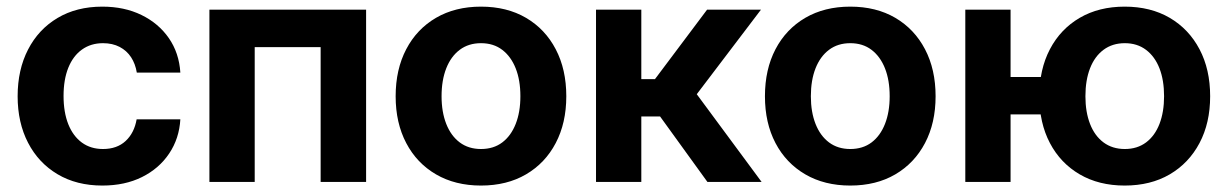

<svg xmlns="http://www.w3.org/2000/svg" viewBox="-20 -559 3772 590"><path d="M294.4 11.2Q215.3 11.2 156.7 -23.7Q98.1 -58.6 66.2 -120.4Q34.2 -182.1 34.2 -263.2Q34.2 -344.7 66.2 -406.7Q98.1 -468.8 156.7 -503.7Q215.3 -538.6 294.4 -538.6Q362.3 -538.6 414.8 -512.9Q467.3 -487.3 498.8 -441.9Q530.3 -396.5 534.2 -335.9H400.4Q396 -362.8 382.8 -383.1Q369.6 -403.3 347.7 -414.8Q325.7 -426.3 296.4 -426.3Q259.3 -426.3 231.9 -406.7Q204.6 -387.2 189.9 -350.8Q175.3 -314.5 175.3 -264.2Q175.3 -213.9 189.9 -177.2Q204.6 -140.6 231.7 -120.8Q258.8 -101.1 296.4 -101.1Q339.4 -101.1 366 -125.7Q392.6 -150.4 399.9 -192.4H534.2Q530.8 -133.3 499.8 -87.2Q468.8 -41 416.3 -14.9Q363.8 11.2 294.4 11.2Z M1105 -529.3V0H965.3V-414.1H762.7V0H623.5V-529.3Z M1458 11.2Q1378.9 11.2 1319.8 -23.2Q1260.7 -57.6 1228.3 -119.4Q1195.8 -181.2 1195.8 -263.2Q1195.8 -345.7 1228.3 -407.7Q1260.7 -469.7 1319.8 -504.2Q1378.9 -538.6 1458 -538.6Q1537.6 -538.6 1596.4 -504.2Q1655.3 -469.7 1687.7 -407.7Q1720.2 -345.7 1720.2 -263.2Q1720.2 -181.2 1687.7 -119.4Q1655.3 -57.6 1596.4 -23.2Q1537.6 11.2 1458 11.2ZM1458 -101.1Q1496.6 -101.1 1523.4 -121.3Q1550.3 -141.6 1564.7 -178.2Q1579.1 -214.8 1579.1 -263.2Q1579.1 -312.5 1564.7 -348.9Q1550.3 -385.3 1523.4 -405.8Q1496.6 -426.3 1458 -426.3Q1419.9 -426.3 1392.8 -406Q1365.7 -385.7 1351.3 -349.1Q1336.9 -312.5 1336.9 -263.2Q1336.9 -214.8 1351.3 -178.2Q1365.7 -141.6 1392.8 -121.3Q1419.9 -101.1 1458 -101.1Z M1811.5 0V-529.3H1950.7V-315.9H1992.7L2152.8 -529.3H2318.4L2121.1 -269.5L2320.3 0H2153.8L2008.3 -201.2H1950.7V0Z M2592.8 11.2Q2513.7 11.2 2454.6 -23.2Q2395.5 -57.6 2363 -119.4Q2330.6 -181.2 2330.6 -263.2Q2330.6 -345.7 2363 -407.7Q2395.5 -469.7 2454.6 -504.2Q2513.7 -538.6 2592.8 -538.6Q2672.4 -538.6 2731.2 -504.2Q2790 -469.7 2822.5 -407.7Q2855 -345.7 2855 -263.2Q2855 -181.2 2822.5 -119.4Q2790 -57.6 2731.2 -23.2Q2672.4 11.2 2592.8 11.2ZM2592.8 -101.1Q2631.3 -101.1 2658.2 -121.3Q2685.1 -141.6 2699.5 -178.2Q2713.9 -214.8 2713.9 -263.2Q2713.9 -312.5 2699.5 -348.9Q2685.1 -385.3 2658.2 -405.8Q2631.3 -426.3 2592.8 -426.3Q2554.7 -426.3 2527.6 -406Q2500.5 -385.7 2486.1 -349.1Q2471.7 -312.5 2471.7 -263.2Q2471.7 -214.8 2486.1 -178.2Q2500.5 -141.6 2527.6 -121.3Q2554.7 -101.1 2592.8 -101.1Z M2946.3 0V-529.3H3085.4V0ZM3046.9 -207.5V-322.3H3221.2V-207.5ZM3436 11.2Q3356.9 11.2 3297.9 -23.2Q3238.8 -57.6 3206.3 -119.4Q3173.8 -181.2 3173.8 -263.2Q3173.8 -345.7 3206.3 -407.7Q3238.8 -469.7 3297.9 -504.2Q3356.9 -538.6 3436 -538.6Q3515.6 -538.6 3574.5 -504.2Q3633.3 -469.7 3666 -407.7Q3698.7 -345.7 3698.7 -263.2Q3698.7 -181.2 3666 -119.4Q3633.3 -57.6 3574.5 -23.2Q3515.6 11.2 3436 11.2ZM3436.5 -101.1Q3474.6 -101.1 3501.7 -121.3Q3528.8 -141.6 3543 -178.2Q3557.1 -214.8 3557.1 -263.2Q3557.1 -312.5 3543 -348.9Q3528.8 -385.3 3501.7 -405.8Q3474.6 -426.3 3436.5 -426.3Q3398.4 -426.3 3371.1 -406Q3343.8 -385.7 3329.6 -349.1Q3315.4 -312.5 3315.4 -263.2Q3315.4 -214.8 3329.6 -178.2Q3343.8 -141.6 3371.1 -121.3Q3398.4 -101.1 3436.5 -101.1Z"/></svg>

Font: Inter Cardless Tabular Bold
Style: Bold
Weight: 700
Designer: Rasmus Andersson
Foundry: rsms
Version: Version 4.000;git-4fc901f